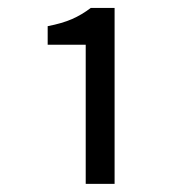

<svg xmlns="http://www.w3.org/2000/svg" viewBox="-20 -897 451 476"><path d="M192.5 -441.2V-786.1H98.2V-832.1Q134.2 -839.1 158.5 -849.7Q182.7 -860.3 205 -877.3H264.1V-441.2Z"/></svg>

Font: Shanggu Sans SC VF
Style: Regular
Weight: 250
Designer: GuiWonder
Version: Version 1.021